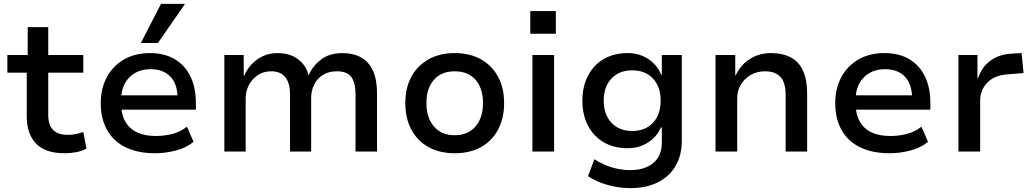

<svg xmlns="http://www.w3.org/2000/svg" viewBox="-20 -782 5327 991"><path d="M312 9Q215 9 166.5 -40.5Q118 -90 118 -182V-407H18V-498H123V-642H229V-498H410V-407H229V-189Q229 -137 254 -111.5Q279 -86 329 -86Q351 -86 371 -90Q391 -94 410 -101L426 -15Q403 -2 373 3.5Q343 9 312 9Z M781 9Q692 9 629 -21.5Q566 -52 533 -110.5Q500 -169 500 -250Q500 -324 530.5 -382Q561 -440 618 -474Q675 -508 755 -508Q829 -508 882 -476.5Q935 -445 963 -387.5Q991 -330 991 -250V-216H585V-290H914L897 -270Q897 -347 860 -386Q823 -425 756 -425Q712 -425 678 -406Q644 -387 624.5 -351.5Q605 -316 605 -264V-251Q605 -193 626.5 -155Q648 -117 688 -98.5Q728 -80 785 -80Q825 -80 867 -90Q909 -100 945 -128L979 -50Q940 -18 886 -4.5Q832 9 781 9ZM707 -560 811 -762H935L795 -560Z M1138 0V-498H1238V-392H1241Q1255 -425 1279.5 -451Q1304 -477 1337.5 -492.5Q1371 -508 1412 -508Q1476 -508 1518 -476.5Q1560 -445 1572 -395H1574Q1594 -442 1637.5 -475Q1681 -508 1747 -508Q1804 -508 1844 -485.5Q1884 -463 1905 -417Q1926 -371 1926 -300V0H1815V-295Q1815 -354 1794 -384Q1773 -414 1718 -414Q1677 -414 1647 -395.5Q1617 -377 1601.5 -345.5Q1586 -314 1586 -275V0H1477V-295Q1477 -353 1452.5 -383.5Q1428 -414 1380 -414Q1339 -414 1309.5 -393.5Q1280 -373 1264 -341.5Q1248 -310 1248 -277V0Z M2328 9Q2249 9 2191.5 -23Q2134 -55 2103 -113.5Q2072 -172 2072 -250Q2072 -328 2103 -385.5Q2134 -443 2191.5 -475.5Q2249 -508 2327 -508Q2406 -508 2463 -475.5Q2520 -443 2551 -385.5Q2582 -328 2582 -250Q2582 -172 2551 -113.5Q2520 -55 2463 -23Q2406 9 2328 9ZM2327 -84Q2395 -84 2434 -129Q2473 -174 2473 -250Q2473 -326 2434.5 -370Q2396 -414 2327 -414Q2258 -414 2219.5 -370Q2181 -326 2181 -250Q2181 -174 2220 -129Q2259 -84 2327 -84Z M2717 -608V-725H2849V-608ZM2728 0V-498H2840V0Z M3233 189Q3175 189 3116 172.5Q3057 156 3015 127L3048 40Q3074 57 3105 70Q3136 83 3168.5 89.5Q3201 96 3231 96Q3309 96 3352.5 59Q3396 22 3396 -47V-124H3391Q3371 -77 3325.5 -47Q3280 -17 3220 -17Q3149 -17 3096.5 -47.5Q3044 -78 3015 -133.5Q2986 -189 2986 -262Q2986 -336 3015 -391.5Q3044 -447 3096.5 -477.5Q3149 -508 3220 -508Q3280 -508 3326 -477.5Q3372 -447 3393 -396H3396V-498H3499V-55Q3499 20 3467 74.5Q3435 129 3375.5 159Q3316 189 3233 189ZM3243 -106Q3311 -106 3350.5 -148.5Q3390 -191 3390 -263Q3390 -334 3350.5 -376.5Q3311 -419 3243 -419Q3176 -419 3136 -376.5Q3096 -334 3096 -263Q3096 -191 3136 -148.5Q3176 -106 3243 -106Z M3673 0V-498H3775V-394H3778Q3803 -448 3851 -478Q3899 -508 3959 -508Q4020 -508 4062 -485.5Q4104 -463 4125 -416.5Q4146 -370 4146 -300V0H4035V-295Q4035 -332 4024.5 -358.5Q4014 -385 3990.5 -399.5Q3967 -414 3929 -414Q3887 -414 3854.5 -395Q3822 -376 3803.5 -344.5Q3785 -313 3785 -275V0Z M4572 9Q4483 9 4420 -21.5Q4357 -52 4324 -110.5Q4291 -169 4291 -250Q4291 -324 4321.5 -382Q4352 -440 4409 -474Q4466 -508 4546 -508Q4620 -508 4673 -476.5Q4726 -445 4754 -387.5Q4782 -330 4782 -250V-216H4376V-290H4705L4688 -270Q4688 -347 4651 -386Q4614 -425 4547 -425Q4503 -425 4469 -406Q4435 -387 4415.5 -351.5Q4396 -316 4396 -264V-251Q4396 -193 4417.5 -155Q4439 -117 4479 -98.5Q4519 -80 4576 -80Q4616 -80 4658 -90Q4700 -100 4736 -128L4770 -50Q4731 -18 4677 -4.5Q4623 9 4572 9Z M4927 0V-498H5025V-380H5029Q5047 -435 5091 -468Q5135 -501 5199 -505L5253 -508L5263 -405L5178 -398Q5112 -393 5075.5 -355Q5039 -317 5039 -262V0Z"/></svg>

Font: Nunito Sans 7pt SemiBold
Style: Regular
Weight: 600
Designer: Vernon Adams
Foundry: Vernon Adams
Version: Version 3.101;gftools[0.9.27]